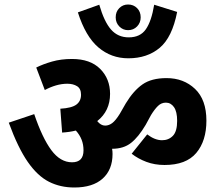

<svg xmlns="http://www.w3.org/2000/svg" viewBox="-20 -894 973 853"><path d="M494 -817Q494 -842 510 -858Q526 -874 549 -874Q573 -874 589 -858Q605 -842 605 -817Q605 -793 589 -776.5Q573 -760 549 -760Q526 -760 510 -776.5Q494 -793 494 -817ZM767 -841Q745 -728 689.5 -681.5Q634 -635 550 -635Q474 -635 417 -683.5Q360 -732 326 -839L421 -873Q443 -797 473.5 -762.5Q504 -728 552 -728Q603 -728 628 -764Q653 -800 665 -873ZM480 -210Q480 -140 436 -100.5Q392 -61 310 -61Q248 -61 197.5 -86.5Q147 -112 103.5 -174.5Q60 -237 19 -349L132 -387Q168 -281 208 -227Q248 -173 300 -173Q351 -173 351 -226Q351 -252 342.5 -273.5Q334 -295 317 -314Q289 -307 256 -305L248 -411Q299 -414 319.5 -429.5Q340 -445 340 -473Q340 -500 322.5 -511Q305 -522 279 -522Q254 -522 228.5 -514.5Q203 -507 179 -494L141 -594Q171 -609 211 -620.5Q251 -632 300 -632Q381 -632 425 -588Q469 -544 469 -477Q469 -401 412 -356Q428 -336 447 -336Q464 -336 479 -347.5Q494 -359 512 -388L539 -435Q573 -491 613 -519Q653 -547 720 -547Q796 -547 846.5 -499Q897 -451 897 -358Q897 -268 852 -214.5Q807 -161 711 -161Q667 -161 630 -175Q593 -189 565 -211L634 -297Q668 -271 700 -271Q729 -271 748 -290.5Q767 -310 767 -357Q767 -398 753 -418Q739 -438 717 -438Q697 -438 682 -423.5Q667 -409 651 -383L627 -339Q595 -285 562 -259Q529 -233 478 -233Q480 -222 480 -210Z"/></svg>

Font: Noto Sans Devanagari UI SemiCondensed
Style: Bold
Weight: 700
Width: 4
Designer: Jelle Bosma - Monotype Design Team
Foundry: Monotype Imaging Inc.
Version: Version 2.004; ttfautohint (v1.8.4.7-5d5b)